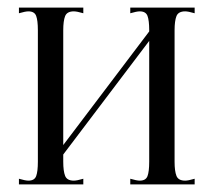

<svg xmlns="http://www.w3.org/2000/svg" viewBox="-20 -487 564 507"><path d="M55 -10Q71 -10 75.5 -22Q80 -34 80 -60V-407Q80 -433 75.5 -445Q71 -457 55 -457Q47 -457 30 -452V-467H200V-452Q183 -457 175 -457Q157 -457 152 -444.5Q147 -432 147 -407V-104L374 -404V-407Q374 -433 369.5 -445Q365 -457 349 -457Q341 -457 324 -452V-467H494V-452Q477 -457 469 -457Q451 -457 446 -444.5Q441 -432 441 -407V-60Q441 -35 446 -22.5Q451 -10 469 -10Q477 -10 494 -15V0H324V-15Q341 -10 349 -10Q365 -10 369.5 -22Q374 -34 374 -60V-379L147 -79V-60Q147 -35 152 -22.5Q157 -10 175 -10Q183 -10 200 -15V0H30V-15Q47 -10 55 -10Z"/></svg>

Font: Viaoda Libre
Style: Regular
Weight: 400
Designer: Gydient
Version: Version 2.000